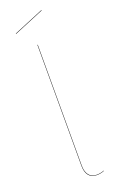

<svg xmlns="http://www.w3.org/2000/svg" viewBox="-171 -938 623 994"><g transform="rotate(-20 140.0 -441.5)"><path d="M120 -64V-730H122V-64Q122 -31 136.5 -12Q151 7 179 7Q201 7 220 -1V1Q201 9 179 9Q150 9 135 -10Q120 -29 120 -64ZM202 -890 36 -821 35 -823 201 -892Z"/></g></svg>

Font: FiraGO Two
Style: Regular
Weight: 100
Designer: bBox Type
Foundry: bBox Type GmbH
Version: Version 1.001